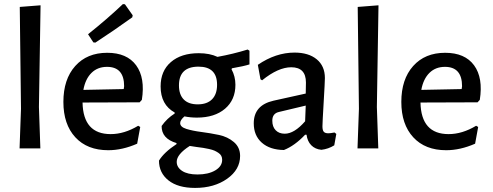

<svg xmlns="http://www.w3.org/2000/svg" viewBox="-20 -728 2417 942"><path d="M179 -702 171 -203 178 0H76L83 -194L77 -694Z M583 -708 593 -707 631 -653 629 -643Q537 -577 448 -519L438 -520L412 -560Q505 -634 583 -708ZM511 9Q408 9 349.5 -54.5Q291 -118 291 -228Q291 -339 349 -404Q407 -469 506 -469Q603 -469 648 -407.5Q693 -346 676 -238L665 -226L385 -225Q388 -70 523 -70Q590 -70 658 -111L668 -105L653 -23Q580 9 511 9ZM505 -400Q459 -400 429 -370.5Q399 -341 389 -287L587 -291L589 -305Q589 -400 505 -400Z M955 -467Q1009 -467 1047 -449Q1124 -463 1195 -485L1204 -479V-412Q1176 -403 1118 -393L1116 -388Q1135 -353 1135 -312Q1135 -238 1084 -194.5Q1033 -151 946 -151Q914 -151 885 -157Q864 -139 864 -124Q864 -105 894.5 -95.5Q925 -86 968 -80.5Q1011 -75 1054 -66Q1097 -57 1127.5 -31Q1158 -5 1158 37Q1158 104 1094.5 149Q1031 194 937 194Q853 194 806.5 157Q760 120 760 60Q785 19 846 -21V-26Q772 -48 773 -110Q799 -147 837 -171V-176Q768 -214 768 -304Q768 -380 818.5 -423.5Q869 -467 955 -467ZM954 -401Q858 -401 858 -309Q858 -264 881.5 -240Q905 -216 950 -216Q996 -216 1020.5 -241Q1045 -266 1045 -312Q1045 -401 954 -401ZM847 66Q847 93 873.5 110.5Q900 128 949 128Q1002 128 1036 108Q1070 88 1070 56Q1070 45 1065.5 36.5Q1061 28 1051 21.5Q1041 15 1032 11Q1023 7 1005.5 3Q988 -1 977 -2.5Q966 -4 943.5 -7Q921 -10 911 -12Q847 29 847 66Z M1425 -470Q1494 -470 1534 -437Q1574 -404 1574 -345Q1574 -327 1568 -226Q1562 -125 1562 -108Q1562 -89 1568.5 -81.5Q1575 -74 1591 -74Q1601 -74 1621 -78L1630 -71L1620 -15Q1591 3 1557 7Q1526 4 1507 -15.5Q1488 -35 1484 -67H1477Q1426 -13 1373 8Q1304 7 1264.5 -28Q1225 -63 1225 -123Q1225 -212 1322 -234L1480 -269L1481 -323Q1481 -398 1409 -398Q1345 -398 1266 -334L1258 -339L1245 -410Q1333 -470 1425 -470ZM1480 -210 1350 -179Q1316 -172 1316 -136Q1316 -106 1332.5 -89Q1349 -72 1377 -72Q1424 -72 1477 -133Z M1837 -702 1829 -203 1836 0H1734L1741 -194L1735 -694Z M2169 9Q2066 9 2007.5 -54.5Q1949 -118 1949 -228Q1949 -339 2007 -404Q2065 -469 2164 -469Q2261 -469 2306 -407.5Q2351 -346 2334 -238L2323 -226L2043 -225Q2046 -70 2181 -70Q2248 -70 2316 -111L2326 -105L2311 -23Q2238 9 2169 9ZM2163 -400Q2117 -400 2087 -370.5Q2057 -341 2047 -287L2245 -291L2247 -305Q2247 -400 2163 -400Z"/></svg>

Font: Alegreya Sans Medium
Style: Regular
Weight: 500
Designer: Juan Pablo del Peral
Foundry: Huerta Tipografica
Version: Version 2.007